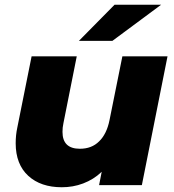

<svg xmlns="http://www.w3.org/2000/svg" viewBox="-20 -779 732 808"><path d="M495 -542H685L577 0H397L408 -56C385 -34 359 -18 330 -7C301 4 271 9 240 9C181 9 134 -7 99 -39C64 -71 46 -117 46 -176C46 -198 48 -220 53 -243L113 -542H303L247 -261C244 -248 243 -236 243 -224C243 -177 267 -153 316 -153C349 -153 376 -163 397 -184C418 -204 433 -234 441 -274ZM312 -607 462 -759H658L453 -607Z"/></svg>

Font: My Font
Style: Italic
Weight: 500
Designer: Julieta Ulanovsky
Foundry: Julieta Ulanovsky
Version: ""